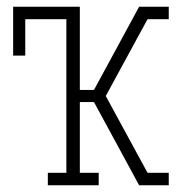

<svg xmlns="http://www.w3.org/2000/svg" viewBox="-20 -550 540 570"><path d="M122 0V-37H177V-493H55V-385H19V-530H217V-283H259L393 -530H426V-508V-530H481V-493H418L294 -265L418 -37H481V0H426V-22V0H393L259 -247H217V-37H273V0Z"/></svg>

Font: Iosevka Slab Extralight
Style: Regular
Weight: 200
Monospace: yes
Designer: Belleve Invis
Foundry: Belleve Invis
Version: Version 11.1.1; ttfautohint (v1.8.3)